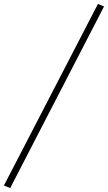

<svg xmlns="http://www.w3.org/2000/svg" viewBox="-103 -757 551 980"><path d="M-51 203 -83 190 397 -737 428 -724Z"/></svg>

Font: Piazzolla Thin Thin
Style: Italic
Weight: 250
Italic angle: -11.3°
Version: Version 2.005